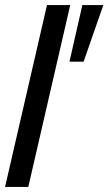

<svg xmlns="http://www.w3.org/2000/svg" viewBox="-22 -740 429 760"><path d="M-2 0 164 -720H256L90 0ZM309 -496H253L304 -720H387Z"/></svg>

Font: Instrument Sans Condensed Medium
Style: Italic
Weight: 500
Width: 3
Italic angle: -13°
Designer: Rodrigo Fuenzalida
Foundry: fragTYPE
Version: Version 1.000;gftools[0.9.28]